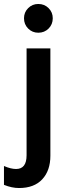

<svg xmlns="http://www.w3.org/2000/svg" viewBox="-62 -751 339 968"><path d="M192 34Q192 109 151 153Q110 197 34 197Q-2 197 -42 181V86Q-7 101 19 101Q72 101 72 32V-507H192ZM204 -659Q204 -628 183 -607Q162 -586 131 -586Q101 -586 80 -607Q59 -628 59 -659Q59 -689 80 -710Q101 -731 131 -731Q162 -731 183 -710Q204 -689 204 -659Z"/></svg>

Font: Hind Vadodara SemiBold
Style: Regular
Weight: 600
Designer: Hitesh Malaviya
Foundry: Indian Type Foundry
Version: Version 1.001;PS 1.0;hotconv 1.0.86;makeotf.lib2.5.63406; tt